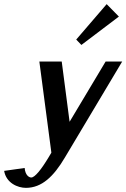

<svg xmlns="http://www.w3.org/2000/svg" viewBox="-58 -737 610 927"><path d="M457 -717 310 -546 335 -520 516 -657ZM67 170C144 170 201 115 255 24L532 -440H452L278 -149L240 -440H132L190 0L177 22C141 82 110 120 93 120C82 120 64 109 61 74L-38 88C-28 147 28 170 67 170Z"/></svg>

Font: Pfennig
Style: BoldItalic
Weight: 700
Italic angle: -13°
Version: Version 20100423